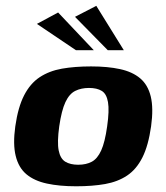

<svg xmlns="http://www.w3.org/2000/svg" viewBox="-20 -632 570 658"><path d="M240.9 6.4Q183.6 6.4 140.8 -2.9Q97.9 -12.1 70.9 -34.5Q43.9 -56.9 33.9 -97.3Q23.8 -137.6 32.4 -199Q41.7 -264.6 62.6 -305.2Q83.5 -345.9 116 -367.4Q148.5 -388.9 192.3 -396.7Q236.1 -404.4 292 -404.4Q349.3 -404.4 391.6 -395.1Q433.9 -385.9 460.5 -363.5Q487 -341.1 496.7 -301.1Q506.4 -261.1 497.8 -199Q488.5 -133.1 468.1 -92.5Q447.7 -51.8 415.7 -30.4Q383.8 -9.1 340.3 -1.3Q296.8 6.4 240.9 6.4ZM248 -67.4Q275.4 -67.4 294.7 -77.8Q314 -88.2 326.8 -116.4Q339.6 -144.5 347.2 -199Q355 -253.5 350.1 -282Q345.2 -310.5 328.7 -320.5Q312.3 -330.6 284.9 -330.6Q258.2 -330.6 237.9 -320.5Q217.6 -310.5 204.2 -282Q190.9 -253.5 183 -199Q175.5 -144.5 181.1 -116.4Q186.7 -88.2 203.8 -77.8Q221 -67.4 248 -67.4ZM240.2 -460 106.5 -550.1 179.2 -589.2 301.4 -460ZM349.3 -460 237 -574.3 310 -612 404.3 -460Z"/></svg>

Font: Genos Thin
Style: Italic
Weight: 100
Italic angle: -8°
Designer: Robert E. Leuschke
Foundry: Robert E. Leuschke
Version: Version 1.010